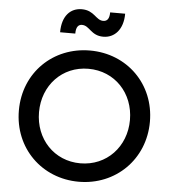

<svg xmlns="http://www.w3.org/2000/svg" viewBox="-64 -1051 1006 1121"><g transform="rotate(5 439.0 -490.5)"><path d="M439 12C655 12 823 -152 823 -373C823 -594 656 -757 439 -757C223 -757 55 -595 55 -373C55 -151 223 12 439 12ZM173 -373C173 -530 285 -650 439 -650C594 -650 706 -530 706 -373C706 -216 593 -96 439 -96C285 -96 173 -216 173 -373ZM255 -848H344C344 -886 357 -902 379 -902C424 -902 435 -844 508 -844C574 -844 624 -896 624 -989H536C536 -955 525 -936 500 -936C456 -936 444 -993 370 -993C305 -993 255 -946 255 -848Z"/></g></svg>

Font: Mluvka SemiBold
Style: Regular
Weight: 600
Designer: Modified by Jiří Krblich, Original typeface by Gumpita Rahayu
Foundry: Gumpita Rahayu & Jiří Krblich
Version: Version 2.000;Glyphs 3.1.1 (3134)